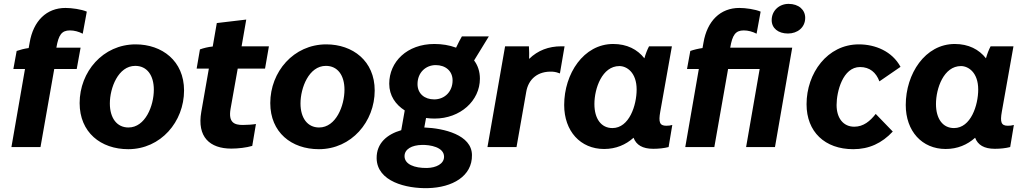

<svg xmlns="http://www.w3.org/2000/svg" viewBox="-20 -759 5289 991"><path d="M66 -496 49 -403H109L39 0H189L260 -403H376L396 -513H271C282 -578 298 -602 341 -602C363 -602 386 -596 407 -585L428 -699C400 -711 351 -718 318 -718C220 -718 152 -651 133 -539L128 -511C106 -508 83 -502 66 -496Z M642 11C810 11 930 -131 930 -292C930 -445 816 -530 680 -530C511 -530 391 -388 391 -227C391 -76 500 11 642 11ZM643 -101C583 -101 547 -150 547 -225C547 -305 590 -419 678 -419C739 -419 774 -370 774 -296C774 -213 730 -101 643 -101Z M1174 8C1209 8 1252 3 1282 -6L1301 -119C1285 -116 1254 -114 1233 -114C1189 -114 1158 -127 1170 -197L1207 -405H1348L1368 -520H1227L1251 -658L1099 -640L1078 -519C1055 -517 1028 -510 1012 -504L995 -405H1058L1019 -182C996 -52 1063 8 1174 8Z M1626 11C1794 11 1914 -131 1914 -292C1914 -445 1800 -530 1664 -530C1495 -530 1375 -388 1375 -227C1375 -76 1484 11 1626 11ZM1627 -101C1567 -101 1531 -150 1531 -225C1531 -305 1574 -419 1662 -419C1723 -419 1758 -370 1758 -296C1758 -213 1714 -101 1627 -101Z M2223 -147C2356 -147 2457 -239 2457 -353C2457 -390 2446 -422 2427 -447L2503 -571H2364C2356 -557 2344 -535 2334 -513C2299 -526 2261 -532 2222 -532C2081 -532 1989 -440 1989 -327C1989 -265 2022 -219 2069 -189L2051 -87C1978 -66 1923 -20 1924 58C1926 178 2077 215 2189 212C2314 209 2418 151 2416 41C2415 -63 2271 -97 2170 -101L2179 -150C2194 -148 2208 -147 2223 -147ZM2184 108C2119 109 2068 89 2068 47C2068 11 2105 -10 2158 -11C2199 -12 2272 0 2272 50C2272 87 2231 107 2184 108ZM2221 -246C2172 -246 2135 -275 2135 -325C2135 -385 2178 -423 2229 -423C2279 -423 2316 -393 2316 -344C2316 -287 2276 -246 2221 -246Z M2496 0H2646L2696 -284C2707 -351 2756 -393 2832 -389C2847 -388 2860 -384 2870 -380L2894 -520H2877C2812 -520 2756 -499 2711 -455C2712 -475 2711 -496 2710 -520H2587Z M3352 9C3380 9 3408 6 3431 0L3450 -114C3440 -111 3430 -110 3419 -110C3385 -110 3378 -128 3388 -183L3448 -520H3330C3321 -503 3312 -480 3306 -458C3270 -504 3216 -532 3145 -532C2992 -532 2892 -378 2892 -217C2892 -82 2976 10 3098 10C3159 10 3210 -12 3250 -48C3264 -11 3296 9 3352 9ZM3177 -418C3215 -418 3266 -385 3266 -297C3266 -216 3228 -98 3141 -98C3083 -98 3048 -146 3048 -222C3048 -303 3088 -418 3177 -418Z M3543 -496 3526 -403H3587L3517 0H3667L3738 -403H3901L3831 0H3980L4069 -513H3749C3760 -578 3776 -602 3819 -602C3841 -602 3864 -596 3885 -585L3906 -699C3878 -711 3829 -718 3796 -718C3698 -718 3630 -651 3611 -539L3606 -511C3584 -508 3560 -502 3543 -496ZM4047 -586C4096 -586 4136 -617 4136 -667C4136 -708 4103 -739 4050 -739C4002 -739 3963 -704 3963 -655C3963 -614 3996 -586 4047 -586Z M4384 11C4466 11 4532 -20 4588 -80L4500 -171C4471 -134 4437 -105 4389 -105C4333 -105 4298 -149 4298 -217C4298 -286 4330 -413 4419 -413C4469 -413 4502 -385 4519 -339L4628 -414C4585 -494 4498 -530 4413 -530C4250 -530 4143 -381 4143 -221C4143 -79 4237 11 4384 11Z M5115 9C5143 9 5171 6 5194 0L5213 -114C5203 -111 5193 -110 5182 -110C5148 -110 5141 -128 5151 -183L5211 -520H5093C5084 -503 5075 -480 5069 -458C5033 -504 4979 -532 4908 -532C4755 -532 4655 -378 4655 -217C4655 -82 4739 10 4861 10C4922 10 4973 -12 5013 -48C5027 -11 5059 9 5115 9ZM4940 -418C4978 -418 5029 -385 5029 -297C5029 -216 4991 -98 4904 -98C4846 -98 4811 -146 4811 -222C4811 -303 4851 -418 4940 -418Z"/></svg>

Font: Fixel Text 20240404
Style: Bold Italic
Weight: 700
Width: 4
Italic angle: -10°
Designer: AlfaBravo + MacPaw
Foundry: Kyrylo Tkachov, Marchela Mozhyna, Serhii Makarenko, Maria Weinstein, Zakhar Kryvoshyya
Version: Version 1.211;Glyphs 3.2 (3225)